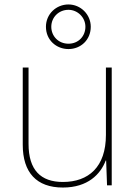

<svg xmlns="http://www.w3.org/2000/svg" viewBox="-20 -924 613 861"><path d="M287 -704C342 -704 387 -745 387 -804C387 -859 342 -904 287 -904C232 -904 186 -861 186 -804C186 -744 233 -704 287 -704ZM287 -728C242 -728 210 -762 210 -804C210 -846 243 -880 287 -880C328 -880 363 -846 363 -804C363 -762 332 -728 287 -728ZM481 -621H455V-319C455 -175 377 -108 262 -108C163 -108 108 -161 108 -279V-621H82V-275C82 -150 144 -83 262 -83C374 -83 431 -143 454 -204H456L460 -93H481Z"/></svg>

Font: Noto Sans Telugu UI Thin
Style: Regular
Weight: 100
Designer: Jelle Bosma - Monotype Design Team
Foundry: Monotype Imaging Inc.
Version: Version 2.005